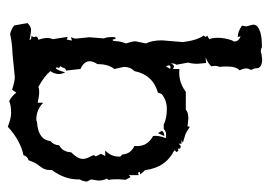

<svg xmlns="http://www.w3.org/2000/svg" viewBox="-118 -366 681 484"><g transform="rotate(-90 222.0 -124.5)"><path d="M144 -444.8Q165 -436.5 178.7 -436.5Q198.2 -436.5 208.5 -441.4Q215.3 -438 220.7 -433.3Q226.1 -428.7 230 -423.3L237.3 -434.1Q257.8 -427.2 269.5 -427.2L329.1 -433.1Q353.5 -433.6 377.9 -439Q390.6 -436 399.4 -428.7L405.3 -395Q397.9 -388.2 392.1 -386.7Q390.6 -386.2 388.7 -386.2Q380.9 -386.2 362.8 -390.1Q362.8 -385.3 371.6 -385.3H373Q370.1 -380.9 370.1 -378.4Q370.1 -376 371.6 -375Q371.6 -369.6 363.3 -367.7Q367.7 -355 367.7 -345.2Q367.7 -337.4 364.7 -331.5L370.6 -293.9L363.8 -296.4L361.3 -283.2L370.1 -285.6Q366.2 -278.8 366.2 -272.9L369.6 -239.3L366.7 -202.6Q370.1 -195.3 370.1 -181.6Q370.1 -172.9 367.2 -172.9Q364.7 -172.9 363.8 -180.7Q359.9 -180.7 359.9 -175.3Q359.9 -161.6 354 -147Q359.4 -130.9 359.4 -123L354 -96.7Q361.8 -81.5 361.8 -55.7L357.4 -3.4Q361.8 32.2 374 48.8L370.1 54.2L374 57.6L364.7 63Q368.2 69.3 368.2 85Q368.2 102.5 361.3 121.6Q358.9 122.6 358.9 126Q358.9 137.2 372.1 142.1L370.1 134.8Q383.8 134.8 398.9 145.5L397 156.2L401.4 173.3Q401.4 180.7 395.8 185.1Q390.1 189.5 381.6 191.9Q373 194.3 363.3 195.1Q353.5 195.8 345.2 195.8Q339.4 192.9 334.5 192.9Q330.6 192.9 326.7 194.8L313.5 196.3Q303.7 196.3 297.6 192.9Q291.5 189.5 291.5 182.6Q291.5 176.8 287.1 168Q291 162.6 291 156.2Q291 148.4 286.1 139.6Q295.9 131.3 295.9 106.9Q295.9 98.6 294.9 88.4Q297.4 84 297.4 77.6Q297.4 73.2 296.4 68.4Q302.7 60.5 318.8 53.7L304.7 55.2L302.7 33.2Q302.7 20.5 305.7 9.3L300.3 -19.5Q303.7 -24.4 303.7 -31.7V-33.7Q300.3 -25.9 294.9 -25.9L289.6 -28.3V-12.2L279.8 -12.7Q254.4 -12.7 231.9 3.9H187Q180.7 10.3 164.6 10.3L145 8.3L144 14.2Q131.8 5.4 123.3 2.4Q114.7 -0.5 104 -3.4L109.9 -7.3L101.1 -6.8V-14.2Q97.2 -8.8 93.8 -8.8L88.4 -10.7L89.4 -13.2Q88.4 -16.1 86.9 -16.1Q85.9 -16.1 84 -14.2L80.1 -19L85 -24.9Q41 -46.4 34.7 -98.6L23.9 -110.8L30.8 -112.3L27.8 -116.7L22 -114.7V-139.6L17.1 -135.3L10.3 -147.9L11.7 -167Q11.7 -185.1 9.8 -190.4L13.2 -195.3Q8.3 -204.6 8.3 -216.8L11.2 -234.9L5.9 -245.1Q5.9 -253.9 11.2 -263.7V-267.6Q11.2 -301.8 34.7 -333.5Q34.7 -345.2 36.9 -351.1Q39.1 -356.9 42.7 -361.6Q46.4 -366.2 50.8 -372.8Q55.2 -379.4 59.6 -392.6Q69.3 -395 72.3 -405.3Q109.4 -413.1 144 -444.8ZM230 -66.4Q274.9 -79.1 284.2 -125.5Q294.9 -136.2 294.9 -152.3L289.6 -175.8Q301.8 -192.4 301.8 -216.8V-218.8Q309.1 -229.5 309.1 -238.3Q309.1 -252.9 289.6 -261.7L285.6 -297.9Q291.5 -299.3 292 -303Q292.5 -306.6 295.4 -310.1Q296.4 -311 296.4 -311.5Q296.4 -314 292 -315.4Q293.5 -319.3 293.5 -321.3Q293.5 -323.7 292 -323.7Q287.6 -323.7 281.2 -300.3Q276.9 -308.1 276.9 -316.4Q276.9 -327.1 284.2 -337.4Q272 -352.5 244.6 -367.7Q239.3 -365.7 231.9 -365.7Q220.7 -365.7 204.6 -369.6V-355.5Q187 -373 161.6 -373L154.8 -371.1Q111.3 -368.2 107.9 -337.4Q98.1 -329.6 97.2 -315.4Q80.6 -306.6 79.6 -285.2Q63 -269 63 -255.9Q63 -247.6 67.6 -239.3Q72.3 -231 72.3 -227.1L69.3 -223.1L75.7 -210L70.3 -199.2H84Q68.8 -184.6 68.8 -165.5V-161.1L74.2 -155.8Q75.2 -135.3 95.7 -125.5L95.2 -118.7Q95.2 -92.3 120.6 -78.6L121.1 -73.2Q121.1 -61 115.2 -46.4L125.5 -45.9H126.5Q131.3 -45.9 138.7 -51.8H149.4Q165.5 -43.9 188.5 -43.9Q210.9 -43.9 226.6 -57.1ZM127.9 -66.4 133.3 -57.1Q133.3 -51.3 120.6 -50.3ZM290.5 -36.6Q290.5 -34.7 293 -34.7H294.4Q298.8 -35.2 298.8 -39.1L296.4 -46.4Z"/></g></svg>

Font: Truetypewriter PolyglOTT
Style: Regular
Weight: 400
Designer: Sergey Beatoff a.k.a. Sam_T
Version: Version 3.76